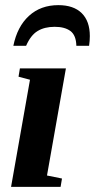

<svg xmlns="http://www.w3.org/2000/svg" viewBox="-20 -724 368 744"><path d="M162.1 -43.9 220.2 -32.2 214.8 0H22.9L96.2 -415L51.8 -426.8L57.1 -459H235.4ZM206.1 -704.1Q265.1 -704.1 296.6 -673.1Q328.1 -642.1 328.1 -584Q328.1 -565.9 325.2 -546.4H275.9Q274.9 -587.4 252.9 -603.8Q231 -620.1 191.9 -620.1Q152.8 -620.1 126 -604Q99.1 -587.9 81.1 -546.4H31.7Q46.9 -621.1 92.3 -662.6Q137.7 -704.1 206.1 -704.1Z"/></svg>

Font: Liberation Serif
Style: Bold Italic
Weight: 700
Italic angle: -16.333°
Designer: Steve Matteson
Foundry: Ascender Corporation
Version: Version 2.1.5